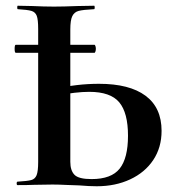

<svg xmlns="http://www.w3.org/2000/svg" viewBox="-20 -645 618 669"><path d="M31 -475Q31 -489 35 -489H309Q311 -489 312.5 -484.5Q314 -480 314 -475Q314 -470 312.5 -465.5Q311 -461 309 -461H35Q31 -461 31 -475ZM256 1Q243 1 214 -0.5Q185 -2 163 -2L99 -1Q78 0 41 0Q38 0 38 -6Q38 -12 41 -12Q75 -14 88.5 -17.5Q102 -21 107.5 -34.5Q113 -48 113 -81V-544Q113 -577 108 -590Q103 -603 89.5 -607Q76 -611 42 -613Q40 -613 40 -619Q40 -625 42 -625L92 -624Q134 -622 168 -622Q201 -622 251 -624L308 -625Q310 -625 310 -619Q310 -613 308 -613Q269 -611 254 -607Q239 -603 232 -589Q225 -575 225 -542V-81Q225 -51 239.5 -36Q254 -21 299 -21Q368 -21 397 -57.5Q426 -94 426 -172Q426 -252 395.5 -288.5Q365 -325 291 -325Q245 -325 178 -312L172 -335Q247 -353 325 -353Q431 -353 487 -311.5Q543 -270 543 -189Q543 -131 514 -87.5Q485 -44 433.5 -20Q382 4 317 4Q291 4 256 1Z"/></svg>

Font: Cormorant Garamond
Style: Bold
Weight: 700
Designer: Christian Thalmann (Catharsis Fonts)
Foundry: Catharsis Fonts
Version: Version 4.000